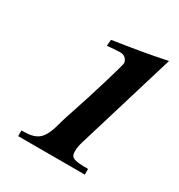

<svg xmlns="http://www.w3.org/2000/svg" viewBox="-109 -758 520 559"><g transform="rotate(30 150.5 -478.5)"><path d="M301 -683C238 -670 196 -663 124 -652L122 -631L133 -632C147 -633 158 -634 165 -634C179 -634 188 -627 191 -613C193 -611 155 -484 131 -414C125 -396 120 -381 118 -373C101 -307 86 -293 30 -293V-274H254V-293C205 -293 195 -297 195 -319C195 -328 197 -341 201 -353Z"/></g></svg>

Font: STIXGeneral
Style: Bold Italic
Weight: 700
Italic angle: -16.33°
Designer: MicroPress Inc., with final additions and corrections provided by Coen Hoffman, Elsevier (retired)
Version: Version 1.1.0